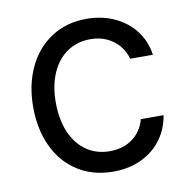

<svg xmlns="http://www.w3.org/2000/svg" viewBox="-68 -620 690 698"><g transform="rotate(-10 277.0 -271.0)"><path d="M296.2 11.4Q220.9 11.4 164.8 -24.5Q108.7 -60.4 78.8 -124.3Q49 -188.2 49 -269.9Q49 -352.3 79.5 -416.5Q110.1 -480.8 165.8 -516.7Q221.6 -552.6 294.7 -552.6Q351.6 -552.6 398.1 -531.2Q444.6 -509.9 474.1 -471.2Q503.6 -432.5 510.7 -382.1H426.8Q420.1 -408 402.9 -429.5Q385.7 -451 358.5 -464.1Q331.3 -477.3 296.2 -477.3Q247.5 -477.3 210.4 -452.1Q173.3 -426.8 153.1 -380.3Q132.8 -333.8 132.8 -272.7Q132.8 -209.9 152.7 -162.8Q172.6 -115.8 209.7 -89.8Q246.8 -63.9 296.2 -63.9Q345.2 -63.9 380 -89.1Q414.8 -114.3 426.8 -159.1H510.7Q503.2 -110.4 475 -71.6Q446.7 -32.7 400.7 -10.7Q354.8 11.4 296.2 11.4Z"/></g></svg>

Font: Riot Sans
Style: Regular
Weight: 400
Designer: Rasmus Andersson
Foundry: rsms
Version: Version 3.005